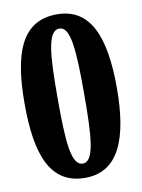

<svg xmlns="http://www.w3.org/2000/svg" viewBox="-83 -782 628 849"><g transform="rotate(-10 230.5 -357.0)"><path d="M231 10C382 10 437 -132 437 -358C437 -586 383 -724 232 -724C72 -724 23 -583 23 -359C23 -131 73 10 231 10ZM231 -54C178 -54 171 -166 171 -358C171 -550 178 -660 232 -660C283 -660 290 -550 290 -358C290 -166 283 -54 231 -54Z"/></g></svg>

Font: Noto Serif Devanagari ExtraCondensed ExtraBold
Style: Regular
Weight: 800
Width: 2
Designer: Universal Thirst, Indian Type Foundry and the Monotype Design Team
Foundry: Monotype Imaging Inc.
Version: Version 2.004